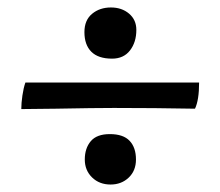

<svg xmlns="http://www.w3.org/2000/svg" viewBox="-20 -520 590 514"><path d="M206 -434Q206 -466 226.5 -483Q247 -500 277 -500Q306 -500 325.5 -483.5Q345 -467 345 -440Q345 -407 328 -385Q311 -363 280 -363Q243 -363 224.5 -381.5Q206 -400 206 -434ZM48 -299H513Q513 -252 502 -229Q394 -231 285 -231Q233 -231 129 -229L37 -228Q37 -244 40 -264.5Q43 -285 48 -299ZM207 -93Q207 -123 223 -142Q239 -161 274 -161Q310 -161 327 -143Q344 -125 344 -93Q344 -63 324.5 -44.5Q305 -26 276 -26Q246 -26 226.5 -45Q207 -64 207 -93Z"/></svg>

Font: Vollkorn SC
Style: Bold
Weight: 700
Designer: Friedrich Althausen
Foundry: Friedrich Althausen
Version: Version 4.015